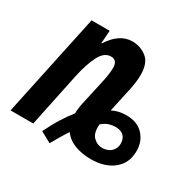

<svg xmlns="http://www.w3.org/2000/svg" viewBox="-142 -698 893 883"><g transform="rotate(30 305.0 -257.0)"><path d="M224.1 41 167 9.8Q188.5 -35.2 211.4 -71.8Q234.4 -108.4 256.8 -136.2Q256.8 -163.1 266.1 -203.1L292 -319.8Q297.4 -343.3 300.8 -365.7Q304.2 -388.2 304.2 -404.8Q304.2 -445.8 270 -445.8Q234.9 -445.8 212.2 -402.3Q189.5 -358.9 173.8 -287.1L113.8 0H-6.8L108.9 -544.9H205.1L200.2 -477.1H203.1Q225.6 -513.7 255.6 -534.4Q285.6 -555.2 320.8 -555.2Q363.8 -555.2 397 -529.3Q430.2 -503.4 430.2 -439Q430.2 -402.3 418 -348.1L392.1 -230Q424.3 -247.1 466.8 -247.1Q525.4 -247.1 557.1 -212.6Q588.9 -178.2 588.9 -127.9Q588.9 -63.5 543.7 -26.9Q498.5 9.8 424.8 9.8Q377 9.8 338.9 -4.6Q300.8 -19 278.8 -49.8Q265.6 -30.3 252.4 -7.8Q239.3 14.6 224.1 41ZM444.8 -61Q475.1 -62 491.9 -79.1Q508.8 -96.2 508.8 -120.1Q508.8 -145.5 494.4 -160.6Q480 -175.8 449.2 -175.8Q433.6 -175.8 416.5 -170.7Q399.4 -165.5 379.9 -148.9Q375.5 -102.5 396 -81.8Q416.5 -61 444.8 -61Z"/></g></svg>

Font: Open Sans Condensed
Style: Bold Italic
Weight: 700
Width: 3
Italic angle: -12°
Designer: Monotype Design Team
Foundry: Monotype Imaging Inc.
Version: Version 3.003; ttfautohint (v1.8.4)